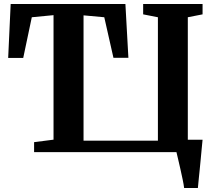

<svg xmlns="http://www.w3.org/2000/svg" viewBox="-20 -763 1076 963"><path d="M903.5 180Q901.5 162.5 896.2 137.5Q891 112.5 885 85.8Q879 59 873.5 36Q868 13 865 0H151V-50L248.5 -62.5V-687L139.5 -676.5L96.5 -472.5H21L33.5 -743H609L624 -473H549L503 -676.5L399 -686V-57.5H772V-676.5L698 -691V-743H996V-691L922 -676.5V-62H996Q994.5 -45.5 992 -20.8Q989.5 4 987 32.5Q984.5 61 981.5 89.2Q978.5 117.5 976.2 141.2Q974 165 972.5 180Z"/></svg>

Font: Merriweather 48pt
Style: Bold
Weight: 700
Version: Version 2.100